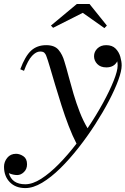

<svg xmlns="http://www.w3.org/2000/svg" viewBox="-86 -700 640 980"><path d="M336.5 -634.5 185 -558 174 -569.5 306 -679.5H371L459.5 -569.5L447 -556.5ZM43.5 260Q-6.5 260 -36 229.8Q-65.5 199.5 -65.5 151Q-65.5 126 -49 105.5Q-32.5 85 -4 85Q15 85 33.5 97.5Q52 110 52 138.5Q52 163 36.2 178.2Q20.5 193.5 1.5 193.5Q-8 193.5 -19.5 191Q-31 188.5 -41 183.5Q-25 240.5 43 240.5Q80.5 240.5 124.2 212.5Q168 184.5 214.2 137.5Q260.5 90.5 304.5 33Q284 -6.5 264.5 -57.2Q245 -108 227.8 -162.2Q210.5 -216.5 195.5 -266.8Q180.5 -317 169 -356.5Q157.5 -396 149.5 -416.5Q146.5 -424.5 140.2 -430.8Q134 -437 118.5 -437Q98.5 -437 77.5 -414.8Q56.5 -392.5 36.5 -338.5L17.5 -346.5Q42.5 -414 73 -441.8Q103.5 -469.5 150 -469.5Q192.5 -469.5 212.8 -445.5Q233 -421.5 243 -385.5Q253 -353.5 264.2 -310.5Q275.5 -267.5 289.5 -220.2Q303.5 -173 321.2 -127.5Q339 -82 361 -45.5Q404.5 -110 439.2 -173.5Q474 -237 494.2 -287.8Q514.5 -338.5 514.5 -365.5Q514.5 -376.5 512.5 -387Q496 -356 457 -356Q427 -356 410.5 -373.2Q394 -390.5 394 -413Q394 -436 411.2 -452.8Q428.5 -469.5 456 -469.5Q486.5 -469.5 503.8 -452.2Q521 -435 528 -410.8Q535 -386.5 535 -366Q535 -338 517.8 -290.8Q500.5 -243.5 470 -185.2Q439.5 -127 399.8 -65.2Q360 -3.5 314.5 54.5Q269 112.5 221.8 159Q174.5 205.5 128.8 232.8Q83 260 43.5 260Z"/></svg>

Font: Bodoni* 11pt
Style: Italic
Weight: 400
Italic angle: -13°
Version: Version 2.3